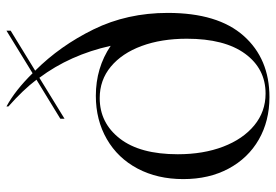

<svg xmlns="http://www.w3.org/2000/svg" viewBox="-150 -690 855 595"><g transform="rotate(-90 277.5 -392.5)"><path d="M20 -252Q20 -332 52.5 -393.5Q85 -455 144 -489Q203 -523 278 -523Q365 -523 433 -477Q405 -603 334 -698L207 -620V-633L328 -707Q296 -749 245 -794V-800Q295 -773 348 -719L480 -800V-787L356 -711Q433 -634 484 -530Q535 -426 535 -300Q535 -145 464 -65Q393 15 274 15Q200 15 142.5 -18Q85 -51 52.5 -111.5Q20 -172 20 -252ZM285 3Q362 3 408.5 -60.5Q455 -124 455 -241Q455 -320 432.5 -381Q410 -442 368.5 -476.5Q327 -511 271 -511Q194 -511 145.5 -448.5Q97 -386 97 -269Q97 -190 120.5 -128.5Q144 -67 186.5 -32Q229 3 285 3Z"/></g></svg>

Font: Nyght Serif Light
Style: Regular
Weight: 300
Designer: Maksym Kobuzan
Version: Version 0.410